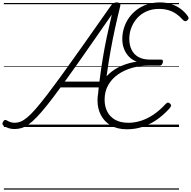

<svg xmlns="http://www.w3.org/2000/svg" viewBox="-32 -1055 1587 1595"><path d="M89 17Q61 17 39 9.5Q17 2 0 -9Q-9 -15 -11.5 -23Q-14 -31 -7 -43Q0 -56 8 -58Q16 -60 24 -55Q40 -45 57 -40Q74 -35 91 -35Q115 -35 140 -45Q165 -55 195.5 -80.5Q226 -106 266 -152Q306 -198 361 -270Q416 -342 490.5 -444.5Q565 -547 662.5 -685.5Q760 -824 886 -1003Q898 -1021 910 -1028Q922 -1035 938 -1035Q955 -1035 963 -1027Q971 -1019 966 -1001Q944 -913 924 -821.5Q904 -730 887 -635.5Q870 -541 856.5 -444Q843 -347 833 -249Q832 -234 826 -227.5Q820 -221 804 -219Q789 -219 784 -224.5Q779 -230 780 -245Q782 -266 784 -287Q786 -308 788 -329H471Q408 -242 359.5 -181.5Q311 -121 273.5 -82Q236 -43 205.5 -21.5Q175 0 147 8.5Q119 17 89 17ZM506 -377H794Q806 -474 821.5 -568.5Q837 -663 856.5 -754.5Q876 -846 897 -934Q772 -754 676 -616.5Q580 -479 506 -377ZM1024 19Q942 19 887.5 -13.5Q833 -46 805.5 -100Q778 -154 778 -220Q778 -289 803 -344Q828 -399 872 -440Q916 -481 975.5 -507Q1035 -533 1104 -543Q1067 -556 1040 -583.5Q1013 -611 998.5 -648.5Q984 -686 984 -730Q984 -778 998 -823Q1012 -868 1039 -906.5Q1066 -945 1104.5 -974Q1143 -1003 1191.5 -1019Q1240 -1035 1298 -1035Q1348 -1035 1391 -1021Q1434 -1007 1469 -981Q1504 -955 1528 -921Q1535 -911 1534.5 -902.5Q1534 -894 1522 -885Q1513 -877 1504.5 -879Q1496 -881 1486 -891Q1461 -920 1431 -940.5Q1401 -961 1365.5 -971Q1330 -981 1287 -981Q1232 -981 1186.5 -961Q1141 -941 1109 -906Q1077 -871 1059.5 -826Q1042 -781 1042 -733Q1042 -682 1060.5 -643Q1079 -604 1117 -582Q1155 -560 1213 -560H1307Q1317 -560 1320 -554Q1323 -548 1320 -534Q1316 -521 1309.5 -515.5Q1303 -510 1294 -510H1202Q1132 -510 1066.5 -491.5Q1001 -473 949.5 -437.5Q898 -402 867.5 -349Q837 -296 837 -227Q837 -173 858 -130Q879 -87 923 -61Q967 -35 1035 -35Q1087 -35 1140 -52Q1193 -69 1244 -103.5Q1295 -138 1343 -190Q1354 -202 1363 -202.5Q1372 -203 1381 -194Q1391 -184 1389 -175.5Q1387 -167 1375 -153Q1320 -93 1262.5 -55Q1205 -17 1145.5 1Q1086 19 1024 19ZM0 510H1455V520H0ZM0 -20H1455V0H0ZM0 -505H1455V-500H0ZM0 -1030H1455V-1020H0Z"/></svg>

Font: Playwrite CO Guides
Style: Regular
Weight: 400
Designer: Veronika Burian, José Scaglione
Foundry: TypeTogether
Version: Version 1.003